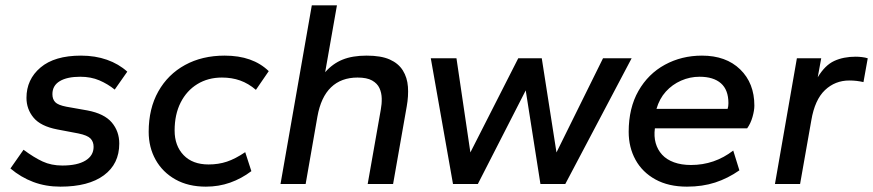

<svg xmlns="http://www.w3.org/2000/svg" viewBox="-20 -688 3265 718"><path d="M206 10Q151 10 104.5 -7.5Q58 -25 19 -58L68 -128Q107 -99 139.5 -84Q172 -69 213 -69Q269 -69 299.5 -87.5Q330 -106 330 -139Q330 -158 318.5 -170Q307 -182 273 -189L194 -204Q132 -216 105.5 -248Q79 -280 79 -322Q79 -391 131.5 -435.5Q184 -480 283 -480Q336 -480 380 -464.5Q424 -449 456 -420L409 -353Q383 -374 351.5 -387.5Q320 -401 280 -401Q231 -401 203.5 -384.5Q176 -368 176 -336Q176 -317 186.5 -306Q197 -295 228 -289L307 -275Q370 -263 398 -230Q426 -197 426 -151Q426 -75 368.5 -32.5Q311 10 206 10Z M750 10Q684 10 636 -17Q588 -44 562 -90.5Q536 -137 536 -195Q536 -282 572 -346Q608 -410 672 -445Q736 -480 820 -480Q873 -480 914 -465.5Q955 -451 985 -422L937 -352Q909 -376 878 -387Q847 -398 810 -398Q758 -398 718 -373.5Q678 -349 655.5 -304.5Q633 -260 633 -200Q633 -143 666.5 -108Q700 -73 760 -73Q797 -73 828.5 -83.5Q860 -94 897 -119L920 -48Q883 -20 840.5 -5Q798 10 750 10Z M1029 0 1146 -668H1240L1196 -418Q1224 -450 1261 -465Q1298 -480 1351 -480Q1405 -480 1437.5 -465.5Q1470 -451 1486.5 -424.5Q1503 -398 1505.5 -363.5Q1508 -329 1501 -290L1450 0H1355L1404 -278Q1408 -299 1407.5 -320Q1407 -341 1399 -358.5Q1391 -376 1371.5 -387Q1352 -398 1317 -398Q1256 -398 1218 -361.5Q1180 -325 1167 -252L1123 0Z M1674 0 1591 -470H1687L1739 -118L1918 -470H2006L2061 -118L2235 -470H2342L2094 0H2001L1946 -350L1767 0Z M2549 10Q2480 10 2431 -17Q2382 -44 2356.5 -90.5Q2331 -137 2331 -195Q2331 -284 2367.5 -348Q2404 -412 2466.5 -446Q2529 -480 2605 -480Q2695 -480 2748 -428.5Q2801 -377 2801 -293Q2801 -275 2794 -250.5Q2787 -226 2774 -208H2429Q2425 -178 2432 -153Q2439 -128 2456 -109.5Q2473 -91 2500.5 -81Q2528 -71 2564 -71Q2608 -71 2647.5 -84.5Q2687 -98 2722 -125L2745 -51Q2702 -21 2654.5 -5.5Q2607 10 2549 10ZM2435 -281H2701Q2704 -290 2704 -302Q2704 -352 2676 -376.5Q2648 -401 2596 -401Q2560 -401 2527 -386.5Q2494 -372 2470 -345.5Q2446 -319 2435 -281Z M2878 0 2960 -470H3051L3038 -399Q3065 -444 3099.5 -460Q3134 -476 3180 -476Q3191 -476 3203.5 -474.5Q3216 -473 3225 -470L3209 -381Q3196 -384 3183 -385.5Q3170 -387 3156 -387Q3103 -387 3065 -351Q3027 -315 3014 -238L2972 0Z"/></svg>

Font: Gantari Medium
Style: Italic
Weight: 500
Italic angle: -10°
Designer: Anugrah Pasau
Foundry: Lafontype
Version: Version 1.000